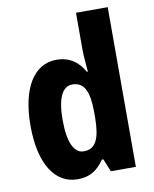

<svg xmlns="http://www.w3.org/2000/svg" viewBox="-86 -825 721 900"><g transform="rotate(-10 274.5 -375.0)"><path d="M211 10C271 10 306 -15 338 -61H345L370 0H489V-760H338V-584C338 -553 342 -517 345 -479H340C311 -531 268 -559 209 -559C103 -559 36 -456 36 -275C36 -95 102 10 211 10ZM262 -114C216 -114 189 -167 189 -276C189 -379 215 -432 262 -432C319 -432 341 -385 341 -286V-259C340 -159 318 -114 262 -114Z"/></g></svg>

Font: Noto Sans Gurmukhi UI Condensed ExtraBold
Style: Regular
Weight: 800
Width: 3
Designer: Jelle Bosma - Monotype Design Team
Foundry: Monotype Imaging Inc.
Version: Version 2.004